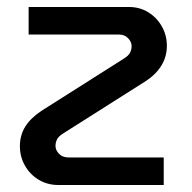

<svg xmlns="http://www.w3.org/2000/svg" viewBox="-20 -530 551 550"><path d="M148 0Q116 0 91 -15Q66 -30 51.5 -55.5Q37 -81 37 -111Q37 -143 52.5 -167.5Q68 -192 98 -212L333 -361Q348 -370 352.5 -379Q357 -388 357 -398Q357 -410 347 -420.5Q337 -431 321 -431H62V-510H349Q380 -510 404.5 -495Q429 -480 443.5 -454.5Q458 -429 458 -399Q458 -368 442.5 -342.5Q427 -317 398 -298L163 -149Q148 -140 143.5 -131Q139 -122 139 -112Q139 -100 149 -89.5Q159 -79 176 -79H449V0Z"/></svg>

Font: MuseoModerno Thin
Style: Regular
Weight: 400
Version: Version 1.003